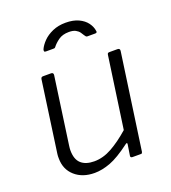

<svg xmlns="http://www.w3.org/2000/svg" viewBox="-137 -843 850 955"><g transform="rotate(-20 288.0 -366.0)"><path d="M201 10Q137 10 97 -25.5Q57 -61 57 -119Q57 -125 57 -131Q57 -137 58 -142L111 -519Q112 -525 115 -527.5Q118 -530 123 -530H166Q172 -530 175 -526.5Q178 -523 177 -516L127 -161Q126 -154 125.5 -148Q125 -142 125 -137Q125 -89 149.5 -67Q174 -45 219 -45Q266 -45 312.5 -71Q359 -97 409 -141L463 -520Q464 -526 466.5 -528Q469 -530 475 -530H517Q524 -530 527 -526.5Q530 -523 529 -516L457 -9Q456 -4 454.5 -2Q453 0 447 0H404Q399 0 396 -2.5Q393 -5 394 -10L403 -68Q404 -74 401.5 -75Q399 -76 394 -72Q329 -23 284.5 -6.5Q240 10 201 10ZM179 -641Q172 -641 170.5 -644.5Q169 -648 171 -655Q180 -675 199.5 -695Q219 -715 249.5 -728.5Q280 -742 319 -742Q359 -742 387 -729Q415 -716 430.5 -695Q446 -674 449 -650Q450 -647 448 -644Q446 -641 440 -641H398Q394 -641 391 -644Q388 -647 385 -652Q381 -659 374 -669Q367 -679 354 -686Q341 -693 319 -693Q285 -693 263.5 -677.5Q242 -662 230 -646Q227 -642 224 -641.5Q221 -641 217 -641Z"/></g></svg>

Font: Libre Franklin Thin Light
Style: Italic
Weight: 300
Italic angle: -8°
Version: Version 3.000